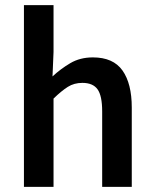

<svg xmlns="http://www.w3.org/2000/svg" viewBox="-20 -726 598 746"><path d="M73 0V-706H188V-524L184 -429Q215 -458 253 -480.5Q291 -503 341 -503Q420 -503 456 -452Q492 -401 492 -308V0H377V-293Q377 -354 359 -379Q341 -404 300 -404Q268 -404 243.5 -388.5Q219 -373 188 -343V0Z"/></svg>

Font: Source Sans 3 ExtraLight SemiBold
Style: Regular
Weight: 600
Version: Version 3.052;hotconv 1.1.0;makeotfexe 2.6.0